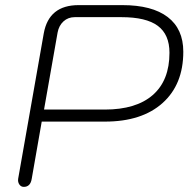

<svg xmlns="http://www.w3.org/2000/svg" viewBox="-20 -720 758 750"><path d="M51 -22 151 -590Q171 -700 287 -700H458Q574 -700 635 -653.5Q696 -607 696 -518Q696 -390 615 -317.5Q534 -245 390 -245H143L104 -22Q99 10 73 10Q62 10 55.5 0.5Q49 -9 51 -22ZM642 -514Q642 -585 596.5 -619Q551 -653 454 -653H272Q246 -653 228 -636.5Q210 -620 205 -593L152 -292H389Q512 -292 577 -349Q642 -406 642 -514Z"/></svg>

Font: Kodchasan ExtraLight
Style: Italic
Weight: 275
Italic angle: -10°
Version: Version 1.000; ttfautohint (v1.6)